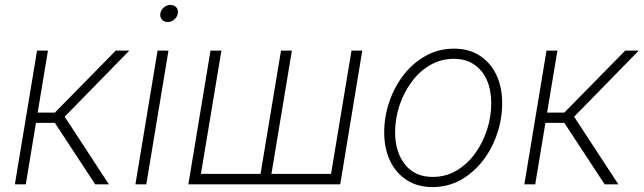

<svg xmlns="http://www.w3.org/2000/svg" viewBox="-20 -743 2595 774"><path d="M40 0 129.4 -539.1H173.3L131.8 -289.1H201.2L446.8 -539.1H501.5L240.7 -272.5L418.9 0H363.8L201.2 -247.6H125L84 0Z M525.9 0 615.2 -539.1H659.2L569.8 0ZM655.8 -654.3Q641.1 -654.3 632.6 -664.6Q624 -674.8 626.5 -689Q628.4 -703.1 640.6 -713.1Q652.8 -723.1 667.5 -723.1Q682.1 -723.1 690.7 -713.4Q699.2 -703.6 696.8 -689Q694.8 -674.8 682.6 -664.6Q670.4 -654.3 655.8 -654.3Z M828.6 -539.1H872.6L790 -42H1030.3L1112.8 -539.1H1156.7L1074.2 -42H1314.5L1397 -539.1H1440.4L1351.6 0H739.3Z M1723.1 11.2Q1664.1 11.2 1620.4 -16.6Q1576.7 -44.4 1552.7 -94.2Q1528.8 -144 1528.8 -209Q1528.8 -272 1549.1 -332Q1569.3 -392.1 1606.9 -440.7Q1644.5 -489.3 1696.3 -518.1Q1748 -546.9 1810.5 -546.9Q1870.1 -546.9 1913.6 -519Q1957 -491.2 1980.7 -441.7Q2004.4 -392.1 2004.4 -327.1Q2004.4 -264.2 1984.1 -203.9Q1963.9 -143.6 1926.3 -95Q1888.7 -46.4 1837.2 -17.6Q1785.6 11.2 1723.1 11.2ZM1724.1 -29.8Q1777.8 -29.8 1821.3 -55.9Q1864.7 -82 1895.8 -125.2Q1926.8 -168.5 1943.6 -220.9Q1960.4 -273.4 1960.4 -326.2Q1960.4 -379.4 1942.9 -419.7Q1925.3 -460 1891.4 -482.9Q1857.4 -505.9 1809.6 -505.9Q1757.3 -505.9 1714.1 -480.7Q1670.9 -455.6 1639.2 -412.6Q1607.4 -369.6 1590.1 -316.9Q1572.8 -264.2 1572.8 -209.5Q1572.8 -130.4 1612.5 -80.1Q1652.3 -29.8 1724.1 -29.8Z M2093.8 0 2183.1 -539.1H2227.1L2185.5 -289.1H2254.9L2500.5 -539.1H2555.2L2294.4 -272.5L2472.7 0H2417.5L2254.9 -247.6H2178.7L2137.7 0Z"/></svg>

Font: Inter 18pt ExtraLight
Style: Italic
Weight: 250
Italic angle: -9.3988°
Designer: Rasmus Andersson
Foundry: rsms
Version: Version 4.001;git-66647c0bb